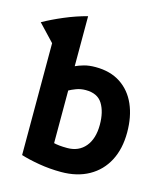

<svg xmlns="http://www.w3.org/2000/svg" viewBox="-147 -889 862 1008"><g transform="rotate(15 284.0 -384.5)"><path d="M206 -798Q145 -782 83.5 -756Q22 -730 -26 -703L60 -612V-4Q101 9 159.5 19Q218 29 280 29Q367 29 430.5 -6.5Q494 -42 528 -107Q562 -172 562 -261Q562 -347 533.5 -412Q505 -477 449.5 -513.5Q394 -550 314 -550Q278 -550 251.5 -542.5Q225 -535 206 -526ZM206 -394Q220 -402 243.5 -411Q267 -420 295 -420Q359 -420 386 -376.5Q413 -333 413 -263Q413 -187 377 -144Q341 -101 279 -101Q254 -101 235.5 -103Q217 -105 206 -108Z"/></g></svg>

Font: Repo Bold
Style: Bold
Weight: 700
Designer: Stefan Peev
Foundry: Context Ltd
Version: Version 1.502